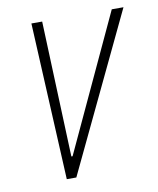

<svg xmlns="http://www.w3.org/2000/svg" viewBox="-65 -562 506 614"><g transform="rotate(-10 188.5 -255.0)"><path d="M103 0 78 -510H113L130 -69H134L339 -510H377L134 0Z"/></g></svg>

Font: Saira Condensed Thin
Style: Italic
Weight: 250
Width: 3
Italic angle: -12°
Designer: Hector Gatti with collaboration of the Omnibus-Type team
Foundry: Omnibus-Type
Version: Version 1.101